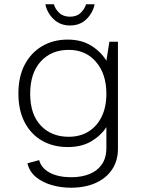

<svg xmlns="http://www.w3.org/2000/svg" viewBox="-20 -691 672 897"><path d="M311 186Q266 186 223 174Q180 162 149 137Q118 112 108 72L163 57Q173 95 213 116Q253 137 313 137Q360 137 397 122.5Q434 108 455.5 77.5Q477 47 477 0V-97Q451 -57 406 -30.5Q361 -4 296 -4Q229 -4 177 -33.5Q125 -63 95.5 -119Q66 -175 66 -254Q66 -333 95.5 -389Q125 -445 177 -475.5Q229 -506 296 -506Q361 -506 406.5 -477.5Q452 -449 477 -407L491 -496H531V4Q531 60 503.5 101Q476 142 426.5 164Q377 186 311 186ZM301 -52Q355 -52 394.5 -77Q434 -102 455.5 -147Q477 -192 477 -253Q477 -345 429 -401.5Q381 -458 301 -458Q220 -458 170.5 -404Q121 -350 121 -253Q121 -157 170.5 -104.5Q220 -52 301 -52ZM307 -572Q261 -572 230.5 -601.5Q200 -631 192 -671H232Q237 -650 256 -631.5Q275 -613 307 -613Q339 -613 357.5 -631.5Q376 -650 382 -671H422Q414 -631 384 -601.5Q354 -572 307 -572Z"/></svg>

Font: Atkinson Hyperlegible Mono ExtraLight
Style: Regular
Weight: 200
Monospace: yes
Designer: Elliott Scott, Megan Eiswerth, Linus Boman, Theodore Petrosky, Letters from Sweden
Foundry: Applied Design Works, Letters from Sweden
Version: Version 2.001